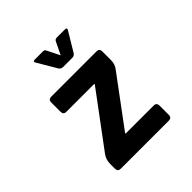

<svg xmlns="http://www.w3.org/2000/svg" viewBox="-189 -840 978 978"><g transform="rotate(-45 300.0 -351.5)"><path d="M286 -574Q272 -574 264 -585L202 -690Q195 -703 210 -703H269Q282 -703 286 -691L319 -625L351 -691Q356 -703 369 -703H428Q443 -703 436 -690L373 -585Q365 -574 351 -574ZM106 -21V-54Q106 -88 125 -112L337 -397V-401H136Q115 -401 115 -423V-489Q115 -510 136 -510H462Q483 -510 483 -489V-429Q483 -397 467 -377L271 -113V-109H473Q494 -109 494 -87V-21Q494 0 473 0H127Q106 0 106 -21Z"/></g></svg>

Font: RajdhaniMono
Style: Bold
Weight: 700
Monospace: yes
Designer: Satya Rajpurohit, Jyotish Sonowal
Foundry: Indian Type Foundry
Version: Version 1.201;PS 1.0;hotconv 1.0.78;makeotf.lib2.5.61930; tt